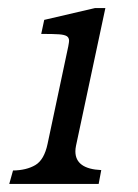

<svg xmlns="http://www.w3.org/2000/svg" viewBox="-20 -455 342 475"><path d="M89.4 -405.8 82 -371.1Q112.3 -371.1 126 -370.1Q139.6 -369.1 145.3 -365.5Q150.9 -361.8 150.9 -354Q150.9 -351.1 148.9 -340.3L97.7 -99.1Q89.4 -59.6 67.4 -46.6Q45.4 -33.7 12.2 -33.2L2.9 0H224.1L230.5 -34.2Q166.5 -37.1 166.5 -80.6Q166.5 -86.9 168 -94.2L240.7 -435.1H215.3Z"/></svg>

Font: Radley
Style: Italic
Weight: 400
Italic angle: -12°
Designer: Vernon Adams
Foundry: Vernon Adams
Version: Version 1.003; ttfautohint (v1.6)